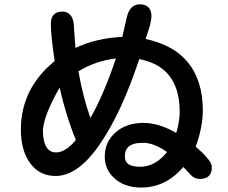

<svg xmlns="http://www.w3.org/2000/svg" viewBox="-20 -800 1040 876"><path d="M229.5 -521.5Q211.9 -639.6 211.9 -691.4Q211.9 -719.7 225.6 -733.4Q239.3 -747.1 263.7 -747.1Q295.9 -747.1 309.6 -717.8Q317.4 -701.2 317.4 -673.8L324.2 -581.1Q418 -626 538.1 -631.8L557.6 -716.8Q569.3 -775.4 612.3 -780.3Q615.2 -780.3 618.2 -780.3Q643.6 -780.3 657.2 -766.6Q670.9 -752.9 670.9 -726.6Q670.9 -710 664.1 -683.6Q654.3 -651.4 644.5 -622.1Q831.1 -582 883.8 -431.6Q905.3 -372.1 905.3 -296.4Q905.3 -220.7 873 -130.9Q937.5 -75.2 945.3 -45.9Q946.3 -41 946.3 -32.7Q946.3 -24.4 943.4 -14.6Q932.6 16.6 890.6 16.6Q867.2 16.6 849.6 -2.9L816.4 -38.1Q736.3 55.7 624 55.7Q543.9 55.7 496.1 7.8Q458 -30.3 458 -85.9Q458 -153.3 507.8 -196.3Q556.6 -239.3 634.8 -239.3Q705.1 -239.3 784.2 -193.4Q799.8 -247.1 799.8 -289.1Q799.8 -473.6 653.3 -520.5Q635.7 -526.4 615.2 -530.3Q536.1 -290 438.5 -146.5Q337.9 2.9 233.4 2.9Q161.1 2.9 118.2 -54.7Q75.2 -112.3 75.2 -209Q75.2 -395.5 229.5 -521.5ZM337.9 -474.6Q358.4 -357.4 392.6 -261.7Q453.1 -367.2 508.8 -533.2Q416 -522.5 337.9 -474.6ZM236.3 -104.5Q278.3 -104.5 326.2 -161.1Q280.3 -273.4 252 -400.4Q182.6 -279.3 175.8 -209Q175.8 -142.6 200.2 -118.2Q213.9 -104.5 236.3 -104.5ZM742.2 -106.4Q682.6 -148.4 633.3 -148.4Q584 -148.4 564.5 -128.9Q549.8 -114.3 549.8 -85.9Q549.8 -66.4 560.5 -55.7Q577.1 -39.1 619.1 -39.1Q688.5 -39.1 742.2 -106.4Z"/></svg>

Font: FakePearl
Style: SemiBold
Weight: 400
Version: Version 1.2